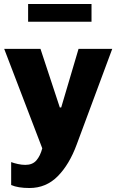

<svg xmlns="http://www.w3.org/2000/svg" viewBox="-20 -756 584 963"><path d="M280 -217H287L374 -511H543L365 -32Q328 69 269.5 128Q211 187 128 187Q70 187 36 172V57Q49 62 69 66.5Q89 71 107 71Q143 71 162.5 48.5Q182 26 192 -12L1 -511H183ZM439 -736V-647H121V-736Z"/></svg>

Font: Chivo ExtraBold
Style: Regular
Weight: 800
Designer: Hector Gatti
Foundry: Omnibus-Type
Version: Version 1.007